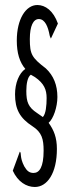

<svg xmlns="http://www.w3.org/2000/svg" viewBox="-20 -692 290 766"><path d="M119 54C168 54 207 0 207 -98C207 -143 195 -173 174 -202C193 -218 209 -265 209 -305C209 -352 194 -390 163 -419C107 -462 99 -475 99 -536C99 -589 113 -616 135 -616C160 -616 172 -584 178 -551C179 -545 182 -542 183 -538L211 -598C193 -649 161 -672 129 -672C83 -672 47 -616 47 -530C47 -481 58 -444 81 -417C56 -400 40 -360 40 -316C40 -256 59 -221 110 -188C147 -164 154 -137 154 -91C154 -25 137 -2 114 -2C98 -2 88 -9 77 -28C57 -66 67 -82 59 -87L31 -11C51 33 85 54 119 54ZM151 -225C141 -232 137 -235 128 -241C93 -264 85 -285 85 -329C85 -358 90 -385 103 -394L120 -384C156 -359 166 -334 166 -301C166 -271 163 -238 151 -225Z"/></svg>

Font: Inconsolata UltraCondensed Thin
Style: Regular
Weight: 100
Width: 1
Monospace: yes
Designer: Raph Levien, Cyreal, Brenton Simpson
Foundry: Raph Levien, Cyreal, Google
Version: Version 3.100